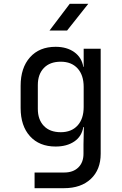

<svg xmlns="http://www.w3.org/2000/svg" viewBox="-20 -805 640 1005"><path d="M161 180V98H316Q363 98 390 71.5Q417 45 417 0V-50L419 -140H416Q408 -91 369 -64.5Q330 -38 271 -38Q186 -38 137 -92Q88 -146 88 -240V-356Q88 -450 137 -505Q186 -560 271 -560Q330 -560 369 -532Q408 -504 416 -455H418V-550H507V0Q507 83 455.5 131.5Q404 180 315 180ZM298 -113Q354 -113 386 -148Q418 -183 418 -245V-350Q418 -412 386 -447Q354 -482 298 -482Q241 -482 209.5 -449Q178 -416 178 -360V-235Q178 -179 209.5 -146Q241 -113 298 -113ZM239 -645 345 -785H442L331 -645Z"/></svg>

Font: JetBrainsMonoNL NF
Style: Regular
Weight: 400
Designer: Philipp Nurullin, Konstantin Bulenkov
Foundry: JetBrains
Version: Version 2.304; ttfautohint (v1.8.4.7-5d5b);Nerd Fonts 3.2.1